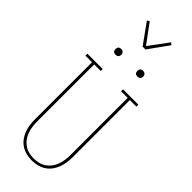

<svg xmlns="http://www.w3.org/2000/svg" viewBox="-371 -1202 1242 1242"><g transform="rotate(45 250.0 -580.5)"><path d="M250 8Q225 8 200 2Q175 -4 154 -17.5Q133 -31 117.5 -51.5Q102 -72 93 -96Q84 -120 80.5 -145Q77 -170 77 -195V-717H17V-735H157V-717H97V-195Q97 -172 100 -149.5Q103 -127 110.5 -105.5Q118 -84 131.5 -65.5Q145 -47 163.5 -34Q182 -21 204.5 -15.5Q227 -10 250 -10Q273 -10 295.5 -15.5Q318 -21 336.5 -34Q355 -47 368.5 -65.5Q382 -84 389.5 -105.5Q397 -127 400 -149.5Q403 -172 403 -195V-717H343V-735H483V-717H423V-195Q423 -170 419.5 -145Q416 -120 407 -96Q398 -72 382.5 -51.5Q367 -31 346 -17.5Q325 -4 300 2Q275 8 250 8ZM350 -859Q345 -859 339.5 -860.5Q334 -862 330.5 -865.5Q327 -869 325.5 -874.5Q324 -880 324 -885Q324 -890 325.5 -895.5Q327 -901 330.5 -904.5Q334 -908 339.5 -910Q345 -912 350 -912Q355 -912 360.5 -910Q366 -908 369.5 -904.5Q373 -901 375 -895.5Q377 -890 377 -885Q377 -880 375 -874.5Q373 -869 369.5 -865.5Q366 -862 360.5 -860.5Q355 -859 350 -859ZM150 -859Q145 -859 139.5 -860.5Q134 -862 130.5 -865.5Q127 -869 125.5 -874.5Q124 -880 124 -885Q124 -890 125.5 -895.5Q127 -901 130.5 -904.5Q134 -908 139.5 -910Q145 -912 150 -912Q155 -912 160.5 -910Q166 -908 169.5 -904.5Q173 -901 175 -895.5Q177 -890 177 -885Q177 -880 175 -874.5Q173 -869 169.5 -865.5Q166 -862 160.5 -860.5Q155 -859 150 -859ZM237 -1020 137 -1159 153 -1169 250 -1038 347 -1169 363 -1159 263 -1020Z"/></g></svg>

Font: Iosevka Curly Slab Thin
Style: Regular
Weight: 100
Monospace: yes
Designer: Belleve Invis
Foundry: Belleve Invis
Version: Version 22.1.2; ttfautohint (v1.8.4)